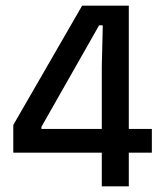

<svg xmlns="http://www.w3.org/2000/svg" viewBox="-20 -659 572 679"><path d="M340 0V-424L343.5 -569.5H330.5L126.5 -210.5V-166.5L88 -203H517V-119H27V-217L270.5 -639H435.5V0Z"/></svg>

Font: Anek Gurmukhi Medium Medium
Style: Regular
Weight: 500
Version: Version 1.003